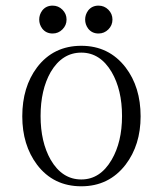

<svg xmlns="http://www.w3.org/2000/svg" viewBox="-20 -648 582 686"><path d="M270.5 -484.4Q170.9 -484.4 112.3 -407.2Q59.6 -336.9 59.6 -232.4Q59.6 -129.9 112.3 -59.6Q170.9 17.6 270.5 17.6Q369.1 17.6 428.7 -59.6Q482.4 -129.9 482.4 -232.4Q482.4 -336.9 428.7 -407.2Q369.1 -484.4 270.5 -484.4ZM270.5 -460Q337.9 -460 378.9 -390.6Q416 -327.1 416 -233.4Q416 -140.6 378.9 -77.1Q337.9 -6.8 270.5 -6.8Q202.1 -6.8 161.1 -77.1Q125 -140.6 125 -233.4Q125 -327.1 161.1 -390.6Q202.1 -460 270.5 -460ZM120.1 -578.1Q120.1 -560.5 130.9 -545.9Q144.5 -528.3 168 -528.3Q188.5 -528.3 203.1 -543Q217.8 -557.6 217.8 -578.1Q217.8 -598.6 203.1 -613.3Q188.5 -627.9 168 -627.9Q144.5 -627.9 130.9 -610.4Q120.1 -595.7 120.1 -578.1ZM284.2 -578.1Q284.2 -560.5 294.9 -545.9Q308.6 -528.3 332 -528.3Q352.5 -528.3 367.2 -543Q381.8 -557.6 381.8 -578.1Q381.8 -598.6 367.2 -613.3Q352.5 -627.9 332 -627.9Q308.6 -627.9 294.9 -610.4Q284.2 -595.7 284.2 -578.1Z"/></svg>

Font: Batang
Style: Regular
Weight: 400
Version: Version 2.21